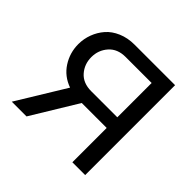

<svg xmlns="http://www.w3.org/2000/svg" viewBox="-134 -628 755 755"><g transform="rotate(45 244.0 -250.0)"><path d="M433.1 0H361.8V-190.9H223.1L106.9 0H24.9L147.9 -201.2Q101.1 -217.8 75.4 -257.6Q49.8 -297.4 49.8 -345.2Q49.8 -375 60.1 -402.3Q70.3 -429.7 89.4 -451.7Q108.4 -473.6 139.2 -486.8Q169.9 -500 208 -500H433.1ZM361.8 -250V-440.9H216.8Q172.4 -440.9 147.2 -412.6Q122.1 -384.3 122.1 -345.2Q122.1 -306.2 146.7 -278.1Q171.4 -250 216.8 -250Z"/></g></svg>

Font: LT Superior
Style: Regular
Weight: 400
Designer: Daniel Lyons
Foundry: LyonsType
Version: Version 1.000